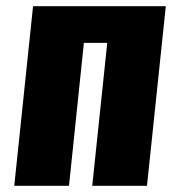

<svg xmlns="http://www.w3.org/2000/svg" viewBox="-20 -598 568 618"><path d="M25.9 0H202.1L250 -460H325.2L276.9 0H453.1L513.7 -578.1H86.4Z"/></svg>

Font: Oswald
Style: Heavy
Weight: 800
Designer: Vernon Adams
Foundry: Vernon Adams
Version: 3.0; ttfautohint (v0.95.6-bc232) -l 8 -r 50 -G 200 -x 0 -w "